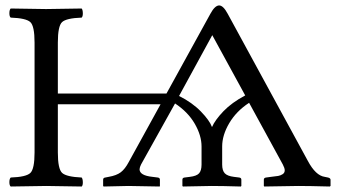

<svg xmlns="http://www.w3.org/2000/svg" viewBox="-20 -678 1238 700"><path d="M874 -330.1 753.9 -549.8 632.8 -328.1Q680.7 -304.2 712.4 -271.5Q744.1 -238.8 752.9 -214.8Q764.2 -240.7 794.7 -272.5Q825.2 -304.2 874 -330.1ZM790 -78.1Q790 -56.2 799.6 -46.1Q809.1 -36.1 833 -33.2L852.1 -30.8Q859.9 -29.8 859.9 -22.9V0L857.9 2Q790 0 751 0L647 2L645 0V-22.9Q645 -29.8 652.8 -30.8L671.9 -33.2Q696.8 -36.1 705.8 -46.1Q714.8 -56.2 714.8 -78.1V-144Q714.8 -184.1 689.9 -227.1Q665 -270 618.2 -300.8L494.1 -78.1Q489.3 -68.4 488.8 -61Q488.8 -38.1 536.1 -33.2L555.2 -30.8Q563 -29.8 563 -22.9V0L562 2Q472.2 0 448.2 0L357.9 2L356 0V-22.9Q356 -29.8 363.8 -30.8L376 -33.2Q404.8 -38.1 420.4 -50Q436 -62 449.2 -86.9L565.4 -297.9H190.9V-122.1Q190.9 -62 206.5 -47.6Q222.2 -33.2 277.8 -30.8Q281.7 -25.9 282 -13.9Q282.2 -2 277.8 2Q177.7 0 148.9 0Q116.7 0 19 2Q14.2 -2 14.2 -13.9Q14.2 -25.9 19 -30.8Q75.2 -32.7 90.6 -47.4Q106 -62 106 -122.1V-522.9Q106 -583 90.6 -597.4Q75.2 -611.8 19 -613.8Q14.2 -617.7 14.2 -629.9Q14.2 -642.1 19 -647Q119.1 -645 147.9 -645Q180.2 -645 277.8 -647Q281.7 -642.1 282 -630.1Q282.2 -618.2 277.8 -613.8Q221.7 -611.8 206.3 -597.4Q190.9 -583 190.9 -522.9V-336.9H586.9L747.1 -627.9Q763.2 -657.7 778.8 -658.2Q793.9 -658.2 810.1 -627.9L1102.1 -91.8Q1130.9 -37.6 1164.1 -33.2L1175.8 -30.8Q1184.6 -28.8 1185.1 -22.9V0L1182.1 2Q1106 0 1066.9 0L943.8 2L941.9 0V-22.9Q941.9 -29.8 950.2 -30.8L967.8 -33.2Q985.8 -35.2 994.4 -36.6Q1002.9 -38.1 1010.5 -43Q1018.1 -47.9 1018.1 -57.1Q1018.1 -64.9 1011.2 -78.1L888.2 -303.2Q841.3 -272.5 815.7 -228.8Q790 -185.1 790 -144Z"/></svg>

Font: Linux Libertine Capitals
Style: Small Caps
Weight: 400
Designer: Philipp H. Poll
Foundry: Philipp H. Poll
Version: Version 5.1.3